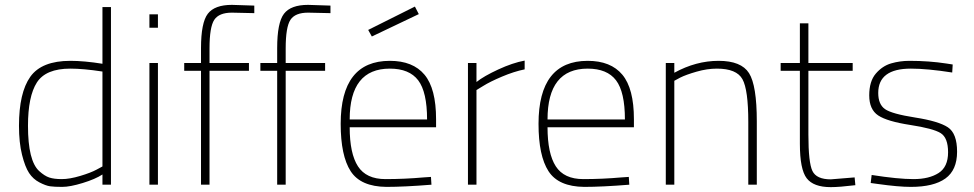

<svg xmlns="http://www.w3.org/2000/svg" viewBox="-20 -759 4002 789"><path d="M436 -730V0H401V-42Q372 -23 320 -7Q268 9 235.5 9Q203 9 185.5 6.5Q168 4 142 -9.5Q116 -23 99.5 -48Q83 -73 70.5 -123Q58 -173 58 -242Q58 -378 104.5 -443.5Q151 -509 269 -509Q326 -509 401 -497V-730ZM377 -62 401 -75V-465Q323 -477 269 -477Q168 -477 131.5 -420Q95 -363 95 -242Q95 -98 141 -56Q163 -36 182.5 -29.5Q202 -23 234 -23Q266 -23 309.5 -36Q353 -49 377 -62Z M594 0V-500H629V0ZM594 -645V-700H629V-645Z M841 -468V0H806V-468H737V-500H806V-561Q806 -666 834 -702.5Q862 -739 933 -739L1025 -736V-705Q961 -707 933 -707Q880 -707 860.5 -677.5Q841 -648 841 -560V-500H1003V-468Z M1154 -468V0H1119V-468H1050V-500H1119V-561Q1119 -666 1147 -702.5Q1175 -739 1246 -739L1338 -736V-705Q1274 -707 1246 -707Q1193 -707 1173.5 -677.5Q1154 -648 1154 -560V-500H1316V-468Z M1721 -30 1751 -32 1753 0Q1641 9 1568 9Q1462 8 1421 -55.5Q1380 -119 1380 -250Q1380 -509 1582 -509Q1677 -509 1724.5 -452Q1772 -395 1772 -269V-236H1417Q1417 -128 1451 -75.5Q1485 -23 1564 -23Q1643 -23 1721 -30ZM1417 -268H1735Q1735 -381 1698.5 -429Q1662 -477 1582 -477Q1417 -477 1417 -268ZM1493 -636 1685 -732 1701 -701 1508 -609Z M1903 0V-500H1938V-422Q1968 -446 2027.5 -473.5Q2087 -501 2136 -510V-474Q2092 -465 2042.5 -444Q1993 -423 1966 -406L1938 -389V0Z M2534 -30 2564 -32 2566 0Q2454 9 2381 9Q2275 8 2234 -55.5Q2193 -119 2193 -250Q2193 -509 2395 -509Q2490 -509 2537.5 -452Q2585 -395 2585 -269V-236H2230Q2230 -128 2264 -75.5Q2298 -23 2377 -23Q2456 -23 2534 -30ZM2230 -268H2548Q2548 -381 2511.5 -429Q2475 -477 2395 -477Q2230 -477 2230 -268Z M2751 0H2716V-500H2751V-460Q2840 -509 2933 -509Q3026 -509 3058 -458.5Q3090 -408 3090 -260V0H3055V-258Q3055 -390 3031 -433.5Q3007 -477 2926 -477Q2886 -477 2842.5 -464.5Q2799 -452 2775 -440L2751 -427Z M3484 -468H3302V-206Q3302 -91 3318.5 -56.5Q3335 -22 3394 -22L3492 -30L3495 2Q3429 10 3394 10Q3323 10 3295 -26.5Q3267 -63 3267 -168V-468H3188V-500H3267V-663H3302V-500H3484Z M3723 -477Q3589 -477 3589 -377Q3589 -330 3617 -310.5Q3645 -291 3741 -276Q3837 -261 3875 -236Q3913 -211 3913 -135.5Q3913 -60 3865 -25.5Q3817 9 3723 9Q3672 9 3587 -3L3558 -7L3562 -40Q3670 -23 3734 -23Q3798 -23 3837 -48Q3876 -73 3876 -133Q3876 -193 3845.5 -212Q3815 -231 3720.5 -245.5Q3626 -260 3589 -284.5Q3552 -309 3552 -367Q3552 -425 3579 -456.5Q3606 -488 3642 -498.5Q3678 -509 3717 -509Q3798 -509 3869 -498L3895 -494L3893 -461Q3791 -477 3723 -477Z"/></svg>

Font: Titillium Web ExtraLight
Style: Regular
Weight: 275
Version: Version 1.002;PS 57.000;hotconv 1.0.70;makeotf.lib2.5.55311